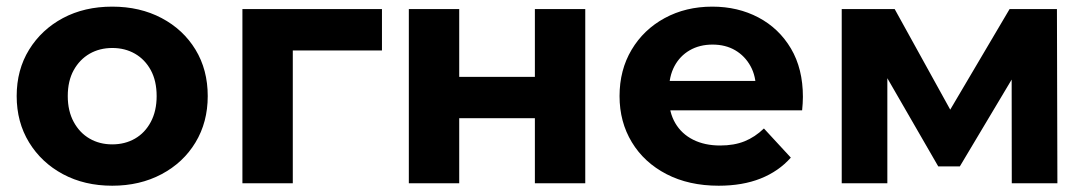

<svg xmlns="http://www.w3.org/2000/svg" viewBox="-20 -566 3360 593"><path d="M326.6 7.6Q241.1 7.6 174.6 -28Q108.1 -63.6 69.8 -126.2Q31.5 -188.8 31.5 -269.3Q31.5 -350.4 69.9 -412.6Q108.3 -474.8 174.5 -510.2Q240.8 -545.5 326.6 -545.5Q412.3 -545.5 479.1 -510.2Q545.9 -474.9 583.8 -412.7Q621.6 -350.6 621.6 -269.3Q621.6 -188.6 583.8 -126.1Q546.1 -63.6 479 -28Q412 7.6 326.6 7.6ZM326.6 -120.1Q366 -120.1 396.9 -137.9Q427.8 -155.6 445.8 -189.5Q463.8 -223.3 463.8 -269.2Q463.8 -316 445.8 -349.2Q427.8 -382.3 396.9 -400.1Q366 -417.8 326.9 -417.8Q287.7 -417.8 256.8 -400.1Q226 -382.3 207.6 -349.2Q189.3 -316 189.3 -269.2Q189.3 -223.3 207.6 -189.5Q226 -155.6 256.8 -137.9Q287.6 -120.1 326.6 -120.1Z M728.7 0V-537.9H1159.7V-410.2H849.2L884.3 -444.3V0Z M1242.7 0V-537.9H1398.3V-328.5H1632V-537.9H1787.6V0H1632V-200.9H1398.3V0Z M2199.7 7.6Q2107.6 7.6 2038.5 -28.2Q1969.4 -64 1931.5 -126.7Q1893.5 -189.4 1893.5 -269.2Q1893.5 -349.8 1930.7 -412.3Q1967.8 -474.7 2032.9 -510.1Q2098 -545.5 2179.9 -545.5Q2259.1 -545.5 2322.5 -512Q2385.9 -478.5 2422.9 -416.1Q2459.8 -353.7 2459.8 -266.8Q2459.8 -257.8 2459.1 -246.3Q2458.4 -234.8 2457.4 -225.2H2020.1V-316.1H2374.8L2314.6 -288.9Q2315.2 -330.6 2298 -361.8Q2280.7 -393.1 2250.8 -410.7Q2220.8 -428.3 2180.7 -428.3Q2140.7 -428.3 2110.2 -410.7Q2079.8 -393.1 2063 -361.5Q2046.3 -330 2046.3 -287.1V-262.8Q2046.3 -218.7 2065.7 -185.6Q2085.2 -152.4 2120.8 -134.5Q2156.5 -116.6 2204.3 -116.6Q2247.2 -116.6 2279.5 -129.6Q2311.8 -142.6 2339.4 -169.2L2422.5 -79.2Q2384.9 -36.8 2329.1 -14.6Q2273.3 7.6 2199.7 7.6Z M2579.7 0V-537.9H2743.3L2946.3 -170.4H2881.2L3098.1 -537.9H3244.4L3245.8 0H3104.9L3104.5 -377.9L3129.3 -361.7L2944.5 -52.1H2877.8L2692.4 -373.3L2720.6 -380.3V0Z"/></svg>

Font: Montserrat Thin
Style: Regular
Weight: 100
Designer: Julieta Ulanovsky
Foundry: Julieta Ulanovsky
Version: Version 9.000